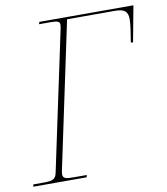

<svg xmlns="http://www.w3.org/2000/svg" viewBox="-90 -782 738 850"><g transform="rotate(-10 279.0 -357.0)"><path d="M-9 0H231L233 -10H176C141 -10 126 -12 126 -32C126 -36 127 -41 128 -47L267 -704H483C527 -704 540 -689 540 -656C540 -632 534 -598 527 -553H537L567 -714H144L141 -704H193C225 -704 234 -700 234 -685C234 -679 232 -671 230 -660L99 -43C93 -14 78 -10 37 -10H-7Z"/></g></svg>

Font: Noto Serif Display Thin
Style: Italic
Weight: 100
Italic angle: -12°
Designer: Monotype Design Team
Foundry: Monotype Imaging Inc.
Version: Version 2.009